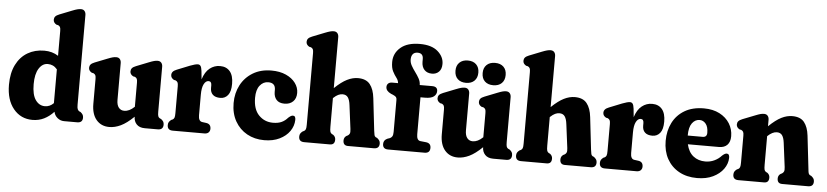

<svg xmlns="http://www.w3.org/2000/svg" viewBox="-45 -1003 5473 1271"><g transform="rotate(5 2692.0 -367.5)"><path d="M18 -208.5Q18 -287 45.5 -341.8Q73 -396.5 121.2 -425Q169.5 -453.5 232 -453.5Q285 -453.5 325 -427.5V-592.5Q325 -610.5 321.2 -617.8Q317.5 -625 308.5 -629.5L296.5 -632Q276 -643.5 276 -663Q276 -675.5 283.2 -684.5Q290.5 -693.5 309.5 -701L390.5 -733Q413 -742 425.8 -745.2Q438.5 -748.5 449.5 -748.5Q465.5 -748.5 473.8 -738.2Q482 -728 482 -712V-117Q482 -95 485.8 -86.8Q489.5 -78.5 496 -74L505.5 -70Q515 -62.5 520.2 -54.5Q525.5 -46.5 525.5 -34Q525.5 0 489.5 0H402.5Q377.5 0 358 -16.2Q338.5 -32.5 334 -56.5Q304.5 -24.5 269.5 -7.2Q234.5 10 192.5 10Q115 10 66.5 -49Q18 -108 18 -208.5ZM180.5 -226.5Q180.5 -156 204.8 -121.8Q229 -87.5 267 -87.5Q300 -87.5 325 -113V-337.5Q311.5 -353.5 296 -360.5Q280.5 -367.5 262.5 -367.5Q227 -367.5 203.8 -331Q180.5 -294.5 180.5 -226.5Z M585.5 -131V-296Q585.5 -314 581.8 -321.2Q578 -328.5 569 -333L557 -335.5Q536.5 -347 536.5 -366.5Q536.5 -379 543.8 -388Q551 -397 570 -404.5L651 -436.5Q673.5 -445.5 686.2 -448.8Q699 -452 710 -452Q726 -452 734.2 -441.8Q742.5 -431.5 742.5 -415.5V-171Q742.5 -137.5 756.2 -120.2Q770 -103 793 -103Q826.5 -103 860 -135L861 -135.5V-296Q861 -314 857.2 -321.2Q853.5 -328.5 844.5 -333L832 -335.5Q811.5 -347 811.5 -366.5Q811.5 -379 818.8 -388Q826 -397 845.5 -404.5L926.5 -436.5Q949 -445.5 961.8 -448.8Q974.5 -452 985 -452Q1001 -452 1009.5 -441.8Q1018 -431.5 1018 -415.5V-117Q1018 -95 1021.2 -86.5Q1024.5 -78 1032 -74L1041 -70Q1051 -62.5 1056 -54.5Q1061 -46.5 1061 -34Q1061 0 1025 0H938.5Q903 0 884.2 -19.8Q865.5 -39.5 865.5 -70Q818.5 -24.5 779.5 -6Q740.5 12.5 703.5 12.5Q649.5 12.5 617.5 -25.2Q585.5 -63 585.5 -131Z M1279.5 -410.5 1285 -355Q1301 -405.5 1331.2 -429.5Q1361.5 -453.5 1399.5 -453.5Q1442 -453.5 1465.5 -425.5Q1489 -397.5 1489 -343Q1489 -291.5 1469.5 -267.5Q1450 -243.5 1419 -243.5Q1386 -243.5 1369.2 -259.2Q1352.5 -275 1352.5 -303V-321.5Q1352.5 -347.5 1332.5 -347.5Q1314 -347.5 1301.5 -323.8Q1289 -300 1289 -253V-117Q1289 -78 1313 -74L1342.5 -70Q1372 -65 1372 -34Q1372 -19 1362.5 -9.5Q1353 0 1335 0H1124.5Q1088.5 0 1088.5 -34Q1088.5 -46.5 1093.5 -54.5Q1098.5 -62.5 1108.5 -70L1118 -74Q1125.5 -78.5 1128.8 -86.8Q1132 -95 1132 -117V-296Q1132 -314 1128 -321.2Q1124 -328.5 1115 -333L1103 -335.5Q1082.5 -347 1082.5 -366.5Q1082.5 -379 1090.2 -388.2Q1098 -397.5 1116 -404.5L1201 -438.5Q1236 -452 1252.5 -452Q1263.5 -452 1270 -443.5Q1276.5 -435 1279.5 -410.5Z M1923.5 -320.5Q1923.5 -283.5 1902 -263Q1880.5 -242.5 1845.5 -242.5Q1809.5 -242.5 1792 -262.5Q1774.5 -282.5 1774.5 -314.5V-328.5Q1774.5 -374.5 1727 -374.5Q1693.5 -374.5 1671 -346.2Q1648.5 -318 1648.5 -264.5Q1648.5 -188 1686.5 -149Q1724.5 -110 1780.5 -110Q1815.5 -110 1838.5 -121Q1861.5 -132 1878.5 -152Q1890 -162 1896.5 -165.2Q1903 -168.5 1909 -168.5Q1927 -168.5 1926.5 -141.5Q1925.5 -101 1901.5 -66.5Q1877.5 -32 1834.2 -11Q1791 10 1732.5 10Q1668.5 10 1618.2 -18Q1568 -46 1539 -97.2Q1510 -148.5 1510 -217.5Q1510 -284 1538.2 -337.5Q1566.5 -391 1618.5 -422.2Q1670.5 -453.5 1741.5 -453.5Q1797.5 -453.5 1838.2 -435Q1879 -416.5 1901.2 -386.2Q1923.5 -356 1923.5 -320.5Z M2162 -712V-373.5Q2207.5 -417 2244.2 -435.2Q2281 -453.5 2316.5 -453.5Q2370.5 -453.5 2396.2 -421.2Q2422 -389 2428.5 -330L2453 -117Q2455.5 -95.5 2457.8 -87Q2460 -78.5 2467 -74L2476.5 -70Q2486 -62.5 2491.5 -54.5Q2497 -46.5 2497 -34Q2497 0 2461 0H2289Q2256.5 0 2256.5 -34Q2256.5 -54 2272.5 -65L2282.5 -70Q2290.5 -75 2294.2 -83.5Q2298 -92 2295.5 -113L2275.5 -269.5Q2271.5 -304 2259.8 -321Q2248 -338 2223.5 -338Q2209.5 -338 2195 -331.2Q2180.5 -324.5 2163 -308L2162 -307.5V-117Q2162 -93.5 2164.8 -84.2Q2167.5 -75 2175.5 -70L2185.5 -65Q2201 -53 2201 -34Q2201 0 2168.5 0H1998Q1962 0 1962 -34Q1962 -46.5 1967 -54.5Q1972 -62.5 1982 -70L1991 -74Q1998.5 -78.5 2001.8 -86.8Q2005 -95 2005 -117V-592.5Q2005 -610.5 2001.2 -617.8Q1997.5 -625 1988.5 -629.5L1976.5 -632Q1956 -643.5 1956 -663Q1956 -675.5 1963.2 -684.5Q1970.5 -693.5 1989.5 -701L2070.5 -733Q2093 -742 2105.8 -745.2Q2118.5 -748.5 2129 -748.5Q2145.5 -748.5 2153.8 -738.2Q2162 -728 2162 -712Z M2739 -117Q2739 -77 2763.5 -74L2801 -70Q2834 -66.5 2834 -35Q2834 0 2798 0H2555.5Q2519.5 0 2519.5 -34Q2519.5 -60.5 2546.5 -71.5L2558 -75Q2569.5 -79 2575.8 -88.8Q2582 -98.5 2582 -118.5V-332Q2582 -344.5 2576.8 -350.8Q2571.5 -357 2555.5 -364L2543 -369Q2508.5 -385 2508.5 -411.5Q2508.5 -426 2517.8 -434.8Q2527 -443.5 2544 -443.5H2583Q2581.5 -462 2568.8 -478.2Q2556 -494.5 2544 -517.8Q2532 -541 2532 -579.5Q2532 -637.5 2576.8 -676Q2621.5 -714.5 2705 -714.5Q2783 -714.5 2824 -678.8Q2865 -643 2865 -595.5Q2865 -561.5 2847 -543.5Q2829 -525.5 2801 -525.5Q2768.5 -525.5 2750.2 -545.2Q2732 -565 2732 -598.5V-617Q2732 -655.5 2695 -655.5Q2673.5 -655.5 2663 -642.5Q2652.5 -629.5 2652.5 -607Q2652.5 -586 2663.8 -566Q2675 -546 2689.8 -526.2Q2704.5 -506.5 2715.8 -486Q2727 -465.5 2727 -443.5H2809.5Q2845.5 -443.5 2845.5 -413.5Q2845.5 -391.5 2827.5 -377.2Q2809.5 -363 2768.5 -363H2739Z M2901 -131V-296Q2901 -314 2897.2 -321.2Q2893.5 -328.5 2884.5 -333L2872.5 -335.5Q2852 -347 2852 -366.5Q2852 -379 2859.2 -388Q2866.5 -397 2885.5 -404.5L2966.5 -436.5Q2989 -445.5 3001.8 -448.8Q3014.5 -452 3025.5 -452Q3041.5 -452 3049.8 -441.8Q3058 -431.5 3058 -415.5V-171Q3058 -137.5 3071.8 -120.2Q3085.5 -103 3108.5 -103Q3142 -103 3175.5 -135L3176.5 -135.5V-296Q3176.5 -314 3172.8 -321.2Q3169 -328.5 3160 -333L3147.5 -335.5Q3127 -347 3127 -366.5Q3127 -379 3134.2 -388Q3141.5 -397 3161 -404.5L3242 -436.5Q3264.5 -445.5 3277.2 -448.8Q3290 -452 3300.5 -452Q3316.5 -452 3325 -441.8Q3333.5 -431.5 3333.5 -415.5V-117Q3333.5 -95 3336.8 -86.5Q3340 -78 3347.5 -74L3356.5 -70Q3366.5 -62.5 3371.5 -54.5Q3376.5 -46.5 3376.5 -34Q3376.5 0 3340.5 0H3254Q3218.5 0 3199.8 -19.8Q3181 -39.5 3181 -70Q3134 -24.5 3095 -6Q3056 12.5 3019 12.5Q2965 12.5 2933 -25.2Q2901 -63 2901 -131ZM3030.5 -484.5Q2995.5 -484.5 2975 -504Q2954.5 -523.5 2954.5 -559Q2954.5 -593.5 2975 -613.2Q2995.5 -633 3030.5 -633Q3066 -633 3086.2 -613.2Q3106.5 -593.5 3106.5 -559Q3106.5 -524.5 3086.2 -504.5Q3066 -484.5 3030.5 -484.5ZM3211.5 -484.5Q3176 -484.5 3155.5 -504Q3135 -523.5 3135 -559Q3135 -593.5 3155.5 -613.2Q3176 -633 3211.5 -633Q3247.5 -633 3267.8 -613.2Q3288 -593.5 3288 -559Q3288 -524.5 3267.8 -504.5Q3247.5 -484.5 3211.5 -484.5Z M3603 -712V-373.5Q3648.5 -417 3685.2 -435.2Q3722 -453.5 3757.5 -453.5Q3811.5 -453.5 3837.2 -421.2Q3863 -389 3869.5 -330L3894 -117Q3896.5 -95.5 3898.8 -87Q3901 -78.5 3908 -74L3917.5 -70Q3927 -62.5 3932.5 -54.5Q3938 -46.5 3938 -34Q3938 0 3902 0H3730Q3697.5 0 3697.5 -34Q3697.5 -54 3713.5 -65L3723.5 -70Q3731.5 -75 3735.2 -83.5Q3739 -92 3736.5 -113L3716.5 -269.5Q3712.5 -304 3700.8 -321Q3689 -338 3664.5 -338Q3650.5 -338 3636 -331.2Q3621.5 -324.5 3604 -308L3603 -307.5V-117Q3603 -93.5 3605.8 -84.2Q3608.5 -75 3616.5 -70L3626.5 -65Q3642 -53 3642 -34Q3642 0 3609.5 0H3439Q3403 0 3403 -34Q3403 -46.5 3408 -54.5Q3413 -62.5 3423 -70L3432 -74Q3439.5 -78.5 3442.8 -86.8Q3446 -95 3446 -117V-592.5Q3446 -610.5 3442.2 -617.8Q3438.5 -625 3429.5 -629.5L3417.5 -632Q3397 -643.5 3397 -663Q3397 -675.5 3404.2 -684.5Q3411.5 -693.5 3430.5 -701L3511.5 -733Q3534 -742 3546.8 -745.2Q3559.5 -748.5 3570 -748.5Q3586.5 -748.5 3594.8 -738.2Q3603 -728 3603 -712Z M4151 -410.5 4156.5 -355Q4172.5 -405.5 4202.8 -429.5Q4233 -453.5 4271 -453.5Q4313.5 -453.5 4337 -425.5Q4360.5 -397.5 4360.5 -343Q4360.5 -291.5 4341 -267.5Q4321.5 -243.5 4290.5 -243.5Q4257.5 -243.5 4240.8 -259.2Q4224 -275 4224 -303V-321.5Q4224 -347.5 4204 -347.5Q4185.5 -347.5 4173 -323.8Q4160.5 -300 4160.5 -253V-117Q4160.5 -78 4184.5 -74L4214 -70Q4243.5 -65 4243.5 -34Q4243.5 -19 4234 -9.5Q4224.5 0 4206.5 0H3996Q3960 0 3960 -34Q3960 -46.5 3965 -54.5Q3970 -62.5 3980 -70L3989.5 -74Q3997 -78.5 4000.2 -86.8Q4003.5 -95 4003.5 -117V-296Q4003.5 -314 3999.5 -321.2Q3995.5 -328.5 3986.5 -333L3974.5 -335.5Q3954 -347 3954 -366.5Q3954 -379 3961.8 -388.2Q3969.5 -397.5 3987.5 -404.5L4072.5 -438.5Q4107.5 -452 4124 -452Q4135 -452 4141.5 -443.5Q4148 -435 4151 -410.5Z M4810.5 -285Q4810.5 -247.5 4791 -227.5Q4771.5 -207.5 4736 -207.5H4529.5Q4541.5 -155.5 4574.2 -129.8Q4607 -104 4654 -104Q4686 -104 4714 -117.2Q4742 -130.5 4761 -152Q4779 -168.5 4791 -168.5Q4810 -168.5 4809.5 -141.5Q4808.5 -102 4783.8 -67.5Q4759 -33 4714.5 -11.5Q4670 10 4609 10Q4540 10 4488.8 -18.5Q4437.5 -47 4409.2 -98.2Q4381 -149.5 4381 -217.5Q4381 -285 4408 -338.2Q4435 -391.5 4487.2 -422.5Q4539.5 -453.5 4615.5 -453.5Q4675.5 -453.5 4719.2 -430.8Q4763 -408 4786.8 -369.8Q4810.5 -331.5 4810.5 -285ZM4593.5 -374.5Q4563.5 -374.5 4543.5 -347.5Q4523.5 -320.5 4523.5 -265.5V-265H4622.5Q4651 -265 4651 -294Q4651 -334 4634.2 -354.2Q4617.5 -374.5 4593.5 -374.5Z M5047.5 -415.5V-372.5Q5093 -416.5 5129.8 -435Q5166.5 -453.5 5202.5 -453.5Q5256.5 -453.5 5281.8 -421.8Q5307 -390 5313.5 -334L5338.5 -117Q5340.5 -95.5 5342.8 -87Q5345 -78.5 5352.5 -74L5361.5 -70Q5371 -62.5 5376.5 -54.5Q5382 -46.5 5382 -34Q5382 0 5346 0H5174Q5141.5 0 5141.5 -34Q5141.5 -54 5157.5 -65L5167.5 -70Q5175.5 -75 5179.5 -83.5Q5183.5 -92 5181 -113L5160.5 -273.5Q5156.5 -305.5 5145 -321.8Q5133.5 -338 5110 -338Q5080.5 -338 5048 -307L5047.5 -306.5V-117Q5047.5 -93.5 5050 -84.2Q5052.5 -75 5060.5 -70L5070.5 -65Q5086 -53 5086 -34Q5086 0 5054 0H4883Q4847 0 4847 -34Q4847 -46.5 4852 -54.5Q4857 -62.5 4867 -70L4876.5 -74Q4884 -78.5 4887.2 -86.8Q4890.5 -95 4890.5 -117V-296Q4890.5 -314 4886.5 -321.2Q4882.5 -328.5 4873.5 -333L4861.5 -335.5Q4841 -347 4841 -366.5Q4841 -379 4848.2 -388Q4855.5 -397 4874.5 -404.5L4956 -436.5Q4978.5 -445.5 4991 -448.8Q5003.5 -452 5014.5 -452Q5030.5 -452 5039 -441.8Q5047.5 -431.5 5047.5 -415.5Z"/></g></svg>

Font: Fraunces 144pt S100
Style: Bold
Weight: 700
Version: Version 1.000; ttfautohint (v1.8.3)